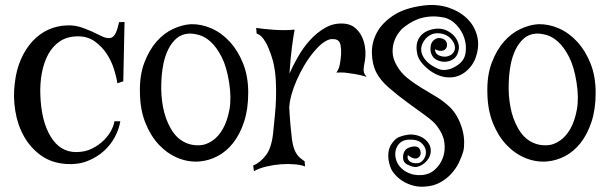

<svg xmlns="http://www.w3.org/2000/svg" viewBox="-20 -639 2387 755"><path d="M287.1 -496.1Q245.1 -496.1 216.3 -477.1Q187.5 -458 169.9 -425.8Q152.3 -393.6 144.5 -351.6Q136.7 -309.6 138.7 -263.7Q142.6 -161.1 179.7 -101.1Q216.8 -41 279.3 -41Q314.5 -41 341.8 -54.7Q369.1 -68.4 388.2 -87.4Q407.2 -106.4 418 -127.4Q428.7 -148.4 429.7 -162.1H453.1Q448.2 -131.8 432.1 -101.1Q416 -70.3 388.7 -45.4Q361.3 -20.5 324.2 -5.9Q287.1 8.8 241.2 5.9Q182.6 2 141.1 -27.8Q99.6 -57.6 74.2 -103Q48.8 -148.4 40 -203.6Q31.2 -258.8 38.1 -311.5Q43.9 -364.3 62.5 -406.2Q81.1 -448.2 108.4 -477.5Q135.7 -506.8 170.4 -522.5Q205.1 -538.1 244.1 -539.1Q274.4 -541 307.6 -528.8Q340.8 -516.6 373 -500Q404.3 -483.4 420.9 -492.2Q437.5 -501 448.2 -551.8L469.7 -552.7L464.8 -319.3L441.4 -311.5Q438.5 -334 428.7 -365.7Q418.9 -397.5 400.4 -426.3Q381.8 -455.1 353.5 -475.6Q325.2 -496.1 287.1 -496.1Z M730.5 -543.9Q771.5 -544.9 811.5 -527.3Q851.6 -509.8 883.8 -474.6Q916 -439.5 936 -389.2Q956.1 -338.9 956.1 -274.4Q956.1 -210 939.9 -160.6Q923.8 -111.3 897 -77.1Q870.1 -43 835.4 -24.9Q800.8 -6.8 762.7 -3.9Q719.7 -1 678.7 -18.1Q637.7 -35.2 605 -69.8Q572.3 -104.5 551.8 -155.8Q531.2 -207 530.3 -273.4Q528.3 -341.8 547.4 -392.1Q566.4 -442.4 595.7 -475.6Q625 -508.8 661.1 -525.4Q697.3 -542 730.5 -543.9ZM771.5 -68.4Q792 -70.3 815.4 -85.9Q838.9 -101.6 856.4 -132.3Q874 -163.1 882.3 -208.5Q890.6 -253.9 880.9 -315.4Q871.1 -377 851.6 -415Q832 -453.1 809.1 -474.1Q786.1 -495.1 762.7 -501.5Q739.3 -507.8 721.7 -506.8Q693.4 -504.9 673.8 -487.8Q654.3 -470.7 641.1 -443.8Q627.9 -417 621.6 -382.8Q615.2 -348.6 614.3 -311.5Q612.3 -264.6 621.1 -217.8Q629.9 -170.9 651.4 -133.8Q671.9 -97.7 703.1 -81.1Q734.4 -64.5 771.5 -68.4Z M1417 -420.9Q1416 -404.3 1413.6 -392.6Q1411.1 -380.9 1410.2 -371.6Q1409.2 -362.3 1411.1 -354.5Q1413.1 -346.7 1421.9 -336.9Q1395.5 -344.7 1374 -348.1Q1352.5 -351.6 1335.9 -353.5Q1317.4 -354.5 1302.7 -353.5Q1312.5 -367.2 1315.9 -383.8Q1319.3 -400.4 1321.3 -424.8Q1322.3 -442.4 1319.3 -460.9Q1316.4 -479.5 1299.8 -484.4Q1293 -485.4 1285.2 -485.4Q1277.3 -485.4 1267.6 -481Q1257.8 -476.6 1245.1 -466.8Q1232.4 -457 1216.8 -438.5Q1194.3 -412.1 1176.8 -382.3Q1159.2 -352.5 1146.5 -323.2Q1133.8 -293.9 1126.5 -268.1Q1119.1 -242.2 1118.2 -223.6Q1118.2 -220.7 1117.2 -219.7Q1119.1 -181.6 1122.1 -148.4Q1125 -115.2 1127.9 -91.8Q1130.9 -69.3 1136.2 -54.7Q1141.6 -40 1148.4 -30.8Q1155.3 -21.5 1163.1 -15.6Q1170.9 -9.8 1177.7 -4.9L1179.7 15.6Q1166 9.8 1140.6 7.3Q1115.2 4.9 1086.4 6.8Q1057.6 8.8 1028.3 15.6Q999 22.5 978.5 34.2L975.6 11.7Q1002.9 1 1025.9 -28.8Q1048.8 -58.6 1054.7 -122.1Q1057.6 -153.3 1061 -186.5Q1064.5 -219.7 1065.4 -253.9Q1066.4 -288.1 1064.5 -324.2Q1062.5 -360.4 1053.7 -398.4Q1045.9 -425.8 1036.1 -449.2Q1028.3 -468.8 1016.1 -485.8Q1003.9 -502.9 989.3 -506.8L987.3 -529.3Q999 -527.3 1017.1 -525.4Q1035.2 -523.4 1055.7 -522Q1076.2 -520.5 1097.7 -520.5Q1119.1 -520.5 1138.7 -522.5Q1134.8 -504.9 1128.4 -457Q1122.1 -409.2 1118.2 -349.6Q1130.9 -378.9 1151.4 -415Q1171.9 -451.2 1199.2 -481.4Q1226.6 -511.7 1260.7 -530.8Q1294.9 -549.8 1335.9 -545.9Q1360.4 -543 1376.5 -529.3Q1392.6 -515.6 1401.9 -497.1Q1411.1 -478.5 1414.6 -458Q1418 -437.5 1417 -420.9Z M1801.8 -43.9Q1795.9 -23.4 1784.7 0Q1773.4 23.4 1754.9 43.9Q1736.3 64.5 1710.4 78.6Q1684.6 92.8 1651.4 94.7Q1627.9 96.7 1606.9 91.3Q1585.9 85.9 1568.8 76.2Q1551.8 66.4 1539.1 53.7Q1526.4 41 1519.5 28.3Q1507.8 2.9 1506.8 -22.9Q1505.9 -48.8 1516.6 -68.4Q1532.2 -93.8 1550.3 -100.6Q1568.4 -107.4 1585 -109.4Q1600.6 -111.3 1617.2 -107.4Q1633.8 -103.5 1646.5 -94.7Q1659.2 -85.9 1667 -72.8Q1674.8 -59.6 1673.8 -43Q1672.9 -29.3 1666.5 -18.1Q1660.2 -6.8 1650.4 1.5Q1640.6 9.8 1629.9 14.2Q1619.1 18.6 1610.4 17.6Q1596.7 15.6 1582 8.3Q1567.4 1 1565.4 -13.7Q1563.5 -28.3 1568.8 -40.5Q1574.2 -52.7 1585.9 -57.6Q1603.5 -64.5 1613.8 -63Q1624 -61.5 1628.4 -55.7Q1632.8 -49.8 1633.8 -43Q1634.8 -36.1 1633.8 -32.2Q1630.9 -22.5 1624 -18.6Q1618.2 -14.6 1608.4 -16.1Q1598.6 -17.6 1584 -29.3Q1581.1 -18.6 1585 -11.7Q1588.9 -4.9 1594.7 -2Q1601.6 2 1612.3 2.9Q1632.8 4.9 1644.5 -10.3Q1656.2 -25.4 1654.8 -43.9Q1653.3 -62.5 1636.7 -77.1Q1620.1 -91.8 1585 -89.8Q1563.5 -87.9 1551.8 -76.2Q1540 -64.5 1536.1 -48.3Q1532.2 -32.2 1536.6 -14.6Q1541 2.9 1551.8 15.6Q1563.5 29.3 1578.1 37.1Q1592.8 44.9 1608.4 47.9Q1624 50.8 1639.6 49.3Q1655.3 47.9 1668.9 42Q1684.6 35.2 1700.2 17.6Q1715.8 0 1723.6 -24.9Q1731.4 -49.8 1727.1 -80.6Q1722.7 -111.3 1698.2 -143.6Q1685.5 -161.1 1652.3 -185.1Q1619.1 -209 1581.1 -236.8Q1543 -264.6 1508.3 -294.9Q1473.6 -325.2 1458 -357.4Q1443.4 -388.7 1442.4 -429.7Q1441.4 -470.7 1460.9 -508.8Q1480.5 -546.9 1524.9 -577.1Q1569.3 -607.4 1644.5 -617.2Q1698.2 -624 1742.7 -609.4Q1787.1 -594.7 1816.4 -566.4Q1845.7 -538.1 1856 -498.5Q1866.2 -459 1851.6 -416Q1847.7 -402.3 1838.4 -387.7Q1829.1 -373 1814.9 -360.4Q1800.8 -347.7 1781.2 -340.3Q1761.7 -333 1738.3 -335Q1720.7 -335.9 1701.2 -344.2Q1681.6 -352.5 1665 -365.7Q1648.4 -378.9 1635.7 -395.5Q1623 -412.1 1620.1 -430.7Q1612.3 -471.7 1633.3 -497.1Q1654.3 -522.5 1698.2 -526.4Q1717.8 -527.3 1734.4 -520Q1751 -512.7 1762.7 -501Q1774.4 -489.3 1780.3 -474.1Q1786.1 -459 1784.2 -446.3Q1778.3 -402.3 1735.4 -396.5Q1719.7 -394.5 1701.7 -401.4Q1683.6 -408.2 1675.8 -427.7Q1670.9 -441.4 1673.8 -459.5Q1676.8 -477.5 1693.4 -486.3Q1701.2 -490.2 1710.4 -489.3Q1719.7 -488.3 1726.6 -483.9Q1733.4 -479.5 1736.3 -471.7Q1739.3 -463.9 1736.3 -453.1Q1733.4 -446.3 1727.5 -442.4Q1722.7 -439.5 1713.9 -439Q1705.1 -438.5 1690.4 -445.3Q1691.4 -432.6 1697.8 -426.8Q1704.1 -420.9 1711.9 -418.9Q1720.7 -416 1730.5 -416Q1748 -418 1757.3 -426.3Q1766.6 -434.6 1768.6 -445.8Q1770.5 -457 1764.6 -469.7Q1758.8 -482.4 1745.1 -494.1Q1725.6 -508.8 1699.2 -508.3Q1672.9 -507.8 1653.3 -486.3Q1627.9 -455.1 1640.1 -424.8Q1652.3 -394.5 1689.5 -375Q1695.3 -372.1 1703.6 -368.2Q1711.9 -364.3 1723.1 -363.8Q1734.4 -363.3 1748 -367.2Q1761.7 -371.1 1779.3 -382.8Q1805.7 -400.4 1810.5 -429.7Q1815.4 -459 1806.2 -488.3Q1796.9 -517.6 1774.9 -541Q1752.9 -564.5 1724.6 -570.3Q1693.4 -576.2 1668.5 -573.7Q1643.6 -571.3 1624 -564Q1604.5 -556.6 1588.9 -546.4Q1573.2 -536.1 1561.5 -526.4Q1556.6 -521.5 1546.9 -508.8Q1537.1 -496.1 1530.3 -477.1Q1523.4 -458 1523.9 -433.1Q1524.4 -408.2 1541 -379.9Q1556.6 -352.5 1581.5 -332.5Q1606.4 -312.5 1634.3 -295.4Q1662.1 -278.3 1689.5 -262.2Q1716.8 -246.1 1738.3 -227.5Q1761.7 -208 1775.9 -183.1Q1790 -158.2 1797.4 -132.3Q1804.7 -106.4 1805.2 -83Q1805.7 -59.6 1801.8 -43.9Z M2096.7 -543.9Q2137.7 -544.9 2177.7 -527.3Q2217.8 -509.8 2250 -474.6Q2282.2 -439.5 2302.2 -389.2Q2322.3 -338.9 2322.3 -274.4Q2322.3 -210 2306.2 -160.6Q2290 -111.3 2263.2 -77.1Q2236.3 -43 2201.7 -24.9Q2167 -6.8 2128.9 -3.9Q2085.9 -1 2044.9 -18.1Q2003.9 -35.2 1971.2 -69.8Q1938.5 -104.5 1918 -155.8Q1897.5 -207 1896.5 -273.4Q1894.5 -341.8 1913.6 -392.1Q1932.6 -442.4 1961.9 -475.6Q1991.2 -508.8 2027.3 -525.4Q2063.5 -542 2096.7 -543.9ZM2137.7 -68.4Q2158.2 -70.3 2181.6 -85.9Q2205.1 -101.6 2222.7 -132.3Q2240.2 -163.1 2248.5 -208.5Q2256.8 -253.9 2247.1 -315.4Q2237.3 -377 2217.8 -415Q2198.2 -453.1 2175.3 -474.1Q2152.3 -495.1 2128.9 -501.5Q2105.5 -507.8 2087.9 -506.8Q2059.6 -504.9 2040 -487.8Q2020.5 -470.7 2007.3 -443.8Q1994.1 -417 1987.8 -382.8Q1981.4 -348.6 1980.5 -311.5Q1978.5 -264.6 1987.3 -217.8Q1996.1 -170.9 2017.6 -133.8Q2038.1 -97.7 2069.3 -81.1Q2100.6 -64.5 2137.7 -68.4Z"/></svg>

Font: Mystery Quest
Style: Regular
Weight: 400
Designer: Squid
Foundry: Font Diner, Inc DBA Sideshow
Version: Version 1.000